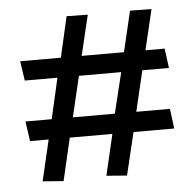

<svg xmlns="http://www.w3.org/2000/svg" viewBox="-43 -550 605 597"><g transform="rotate(-5 259.5 -252.0)"><path d="M384 -507 354 -380H222L252 -506L186 -507L157 -380H30L39 -319H141L112 -192H30L39 -130H97L67 -2L132 3L163 -130H296L266 -2L330 3L362 -130H489L481 -192H376L406 -319H489L481 -380H421L451 -506ZM340 -319 309 -192H178L208 -319Z"/></g></svg>

Font: Catamaran
Style: Regular
Weight: 400
Designer: Pria Ravichandran
Version: Version 2.000